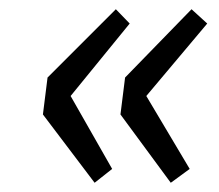

<svg xmlns="http://www.w3.org/2000/svg" viewBox="-20 -460 475 416"><path d="M185 -64 223 -94 133 -252 261 -409 231 -440 83 -292 73 -212ZM350 -64 391 -94 297 -252 429 -409 395 -440 251 -292 241 -212Z"/></svg>

Font: Falling Sky
Style: LightObl
Weight: 400
Designer: Paul D. Hunt
Foundry: Adobe Systems Incorporated
Version: Version 1.02